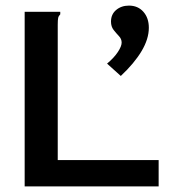

<svg xmlns="http://www.w3.org/2000/svg" viewBox="-20 -665 640 685"><path d="M411 -394 362 -438Q387 -459 400.5 -479.5Q414 -500 414 -513Q414 -526 404.5 -536Q395 -546 385.5 -558Q376 -570 376 -588Q376 -614 394.5 -629.5Q413 -645 440 -645Q472 -645 491.5 -623Q511 -601 511 -566Q511 -526 485 -482.5Q459 -439 411 -394ZM68 -623H195V-614Q189 -608 187.5 -601Q186 -594 186 -577V-94H546V0H68Z"/></svg>

Font: Inconsolata Expanded Bold
Style: Regular
Weight: 700
Width: 7
Monospace: yes
Designer: Raph Levien, Cyreal, Brenton Simpson
Foundry: Raph Levien, Cyreal, Google
Version: Version 3.001; ttfautohint (v1.8.2.53-6de2)